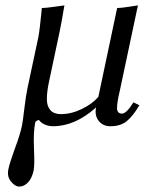

<svg xmlns="http://www.w3.org/2000/svg" viewBox="-20 -459 538 713"><path d="M51.3 233.9Q36.1 233.9 20.5 214.8Q5.4 196.3 11.2 168.9Q16.6 144 35.2 92.8Q54.7 41 61.5 7.8Q64.5 -5.4 70.1 -53.5Q75.7 -101.6 82.5 -133.8L122.6 -321.8Q125 -334 128.2 -360.8Q131.3 -387.7 133.3 -408.2L135.3 -429.2Q148.4 -429.2 179.9 -433.6Q211.4 -438 219.2 -439Q208.5 -375 201.7 -342.8L160.2 -147Q153.8 -113.8 154.1 -89.1Q154.3 -64.5 167.2 -49.8Q180.2 -35.2 205.6 -35.2Q244.6 -35.2 283.4 -54Q322.3 -72.8 345.2 -99.1L415 -429.2Q429.2 -429.2 458.3 -433.8Q487.3 -438.5 492.2 -439L425.3 -124Q414.1 -76.7 414.6 -56.9Q415 -37.1 433.1 -37.1Q449.7 -37.1 475.6 -79.1L497.6 -67.9Q473.1 -26.9 450 -8.5Q426.8 9.8 390.1 9.8Q361.8 9.8 346.2 -10.5Q330.6 -30.8 336.9 -60.1Q258.8 9.8 176.8 9.8Q160.2 9.8 145.8 3.2Q131.3 -3.4 125 -13.2Q120.6 -13.2 116 -10.3Q111.3 -7.3 110.8 -3.9Q103.5 31.2 106.2 93.3Q108.9 155.3 105 173.8Q98.6 203.1 84 218.5Q69.3 233.9 51.3 233.9Z"/></svg>

Font: Linux Biolinum G
Style: Italic
Weight: 400
Italic angle: -12°
Designer: Philipp H. Poll
Foundry: Philipp H. Poll
Version: Version 0.5.1